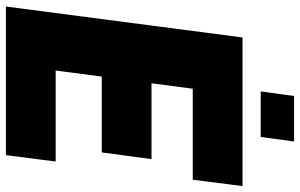

<svg xmlns="http://www.w3.org/2000/svg" viewBox="-198 -792 990 633"><g transform="rotate(90 296.5 -475.0)"><path d="M593 -780 572 -616H272L254 -480H504L482 -316H232L212 -164H512L491 0H1L103 -780ZM431 -840H281L296 -950H446Z"/></g></svg>

Font: Tanohe Sans Black
Style: Italic
Weight: 900
Designer: Village Type and Design LLC & Cristiano Sobral
Foundry: Cooper Hewitt Smithsonian Design Museum
Version: Version 1.00;January 12, 2020;FontCreator 12.0.0.2547 64-bit